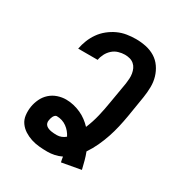

<svg xmlns="http://www.w3.org/2000/svg" viewBox="-178 -869 956 1016"><g transform="rotate(30 300.0 -361.0)"><path d="M341 21Q339 13 337.5 5Q336 -3 335 -11Q314 -1 292.5 3.5Q271 8 250 8Q224 8 198.5 5.5Q173 3 150 -4.5Q127 -12 106.5 -25Q86 -38 72 -57.5Q58 -77 55 -102.5Q52 -128 56 -154Q60 -179 71.5 -203.5Q83 -228 103 -246Q123 -264 148.5 -272.5Q174 -281 199 -281Q223 -281 246 -275.5Q269 -270 290 -260.5Q311 -251 329 -237.5Q347 -224 362 -208Q380 -251 390.5 -295.5Q401 -340 408 -384L430 -513Q432 -529 433 -544Q434 -559 431.5 -574Q429 -589 423 -602Q417 -615 406 -624.5Q395 -634 380.5 -638Q366 -642 350 -642Q331 -642 311 -636Q291 -630 275.5 -616Q260 -602 250.5 -583.5Q241 -565 238 -546H119Q124 -573 134.5 -599.5Q145 -626 161.5 -649.5Q178 -673 201 -691.5Q224 -710 250 -722Q276 -734 304 -738.5Q332 -743 359 -743Q391 -743 421.5 -736.5Q452 -730 477 -714.5Q502 -699 519 -674.5Q536 -650 544.5 -621Q553 -592 552.5 -560.5Q552 -529 547 -497L526 -368Q520 -333 512 -298Q504 -263 492.5 -229Q481 -195 465.5 -161.5Q450 -128 429 -97Q438 -74 444.5 -49.5Q451 -25 457 0ZM250 -93Q264 -93 277.5 -98.5Q291 -104 301 -113Q294 -127 284 -139Q274 -151 261 -160.5Q248 -170 232.5 -175Q217 -180 200 -180Q194 -180 189 -175Q184 -170 181 -164Q178 -158 176.5 -152Q175 -146 174 -140Q172 -131 174.5 -122.5Q177 -114 183.5 -108.5Q190 -103 198 -100Q206 -97 214.5 -95.5Q223 -94 232 -93.5Q241 -93 250 -93Z"/></g></svg>

Font: Iosevka HT Extended
Style: Bold Italic
Weight: 700
Width: 7
Italic angle: -9°
Monospace: yes
Designer: Belleve Invis
Foundry: Belleve Invis
Version: Version 32.3.0; ttfautohint (v1.8.4)